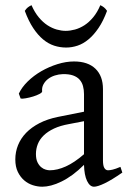

<svg xmlns="http://www.w3.org/2000/svg" viewBox="-20 -706 499 741"><path d="M171.9 -48.8Q201.2 -48.8 234.1 -63.7Q267.1 -78.6 304.2 -110.8V-238.3L246.1 -227.1Q212.9 -221.2 188.7 -210Q164.6 -198.7 148.9 -183.6Q133.3 -168.5 126 -150.1Q118.7 -131.8 118.7 -111.8Q118.7 -92.3 124.5 -80.1Q130.4 -67.9 138.9 -60.8Q147.5 -53.7 156.5 -51.3Q165.5 -48.8 171.9 -48.8ZM452.1 -40Q410.6 -11.2 383.5 1.7Q356.4 14.6 342.8 14.6Q326.7 14.6 315.9 -7.8Q305.2 -30.3 304.2 -69.8Q282.2 -47.9 260.3 -31.7Q238.3 -15.6 217.3 -5.4Q196.3 4.9 177.5 9.8Q158.7 14.6 143.1 14.6Q125.5 14.6 106.9 8.8Q88.4 2.9 73.5 -9.8Q58.6 -22.5 48.8 -42.5Q39.1 -62.5 39.1 -90.8Q39.1 -119.6 49.6 -145.8Q60.1 -171.9 80.8 -193.4Q101.6 -214.8 132.3 -230.7Q163.1 -246.6 204.1 -254.9L304.2 -274.9V-342.8Q304.2 -359.4 300.3 -373.8Q296.4 -388.2 287.1 -398.7Q277.8 -409.2 262 -414.8Q246.1 -420.4 222.2 -419.9Q206.5 -419.4 191.4 -414.6Q176.3 -409.7 165 -400.9Q153.8 -392.1 147.5 -380.1Q141.1 -368.2 142.6 -353.5Q143.1 -349.1 132.6 -343.5Q122.1 -337.9 107.7 -333.5Q93.3 -329.1 79.3 -326.7Q65.4 -324.2 59.6 -325.7L52.7 -344.7Q64 -369.1 86.9 -391.6Q109.9 -414.1 139.4 -431.2Q168.9 -448.2 201.9 -458.5Q234.9 -468.8 265.6 -468.8Q319.3 -468.8 348.4 -440.7Q377.4 -412.6 377.4 -362.3V-86.9Q377.4 -66.4 382.8 -57.6Q388.2 -48.8 397 -48.8Q403.8 -48.8 414.6 -51.3Q425.3 -53.7 444.8 -62L452.1 -40ZM393.1 -664.1Q378.4 -624.5 360.1 -597.7Q341.8 -570.8 321.5 -554Q301.3 -537.1 279.3 -529.8Q257.3 -522.5 235.4 -522.5Q211.4 -522.5 189 -529.8Q166.5 -537.1 146.2 -554Q126 -570.8 108.2 -597.7Q90.3 -624.5 75.7 -664.1Q81.5 -672.9 87.4 -677.5Q93.3 -682.1 101.6 -686Q113.8 -658.2 129.6 -639.2Q145.5 -620.1 163.1 -608.6Q180.7 -597.2 199 -592Q217.3 -586.9 233.4 -586.9Q250.5 -586.9 269.3 -592Q288.1 -597.2 305.9 -608.6Q323.7 -620.1 339.6 -639.2Q355.5 -658.2 367.2 -686Q375.5 -682.1 381.3 -677.5Q387.2 -672.9 393.1 -664.1Z"/></svg>

Font: Gentium
Style: Regular
Weight: 400
Designer: J. Victor Gaultney
Version: Version 1.03; 2011; OFL 1.1 release